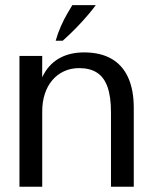

<svg xmlns="http://www.w3.org/2000/svg" viewBox="-20 -712 580 732"><path d="M54.2 0V-498.8H141L140.3 -297.6L118 -335.4Q125.8 -393.3 148.9 -432.7Q172.1 -472.1 210.3 -492.1Q248.5 -512.2 300.3 -512.2Q362.5 -512.2 404.7 -488.1Q446.9 -464 468.4 -416.8Q490 -369.7 490 -300.8V0H403.1V-284.4Q403.1 -343.7 389.8 -380.7Q376.6 -417.7 349.8 -435Q322.9 -452.3 282 -452.3Q249.9 -452.3 223.8 -440.1Q197.7 -428 179.2 -406Q160.7 -384.1 150.9 -354.1Q141 -324 141 -287.9V0ZM192.2 -556.6Q201.1 -587.4 212.5 -612.8Q223.9 -638.2 235.5 -658.3Q247.1 -678.4 255.7 -692.5H345.3Q333.8 -676.8 315.1 -654.7Q296.4 -632.6 272.1 -607.4Q247.8 -582.1 218.9 -556.6Z"/></svg>

Font: Russolo 10pt ExtraLight
Style: Regular
Weight: 200
Designer: Micah Stupak-Hahn
Version: Version 1.000